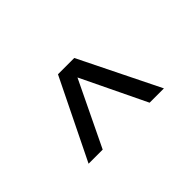

<svg xmlns="http://www.w3.org/2000/svg" viewBox="-50 -809 683 683"><g transform="rotate(-45 292.0 -467.0)"><path d="M482 -316H410L292 -561L174 -316H103L251 -618H333Z"/></g></svg>

Font: Fauna One
Style: Regular
Weight: 400
Version: Version 1.001